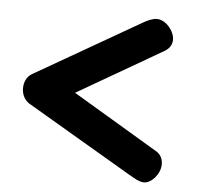

<svg xmlns="http://www.w3.org/2000/svg" viewBox="-43 -552 613 595"><g transform="rotate(5 263.5 -254.0)"><path d="M476 -61C476 -76 470 -91 454 -100L189 -258L455 -412C470 -421 477 -434 477 -448C477 -476 449 -508 422 -508C408 -508 393 -501 376 -491L51 -304C35 -295 27 -277 27 -258C27 -240 35 -222 51 -212L376 -21C395 -10 411 0 426 0C448 0 476 -29 476 -61Z"/></g></svg>

Font: Hotpoint
Style: Bold
Weight: 700
Designer: Andrew Paglinawan, Luciano Perondi, Riccardo Olocco
Foundry: CAST Cooperativa Anonima Servizi Tipografici
Version: Version 1.000;PS 2.1;hotconv 16.6.51;makeotf.lib2.5.65220